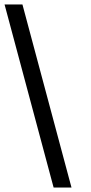

<svg xmlns="http://www.w3.org/2000/svg" viewBox="-160 -819 409 859"><path d="M-128.9 -759 69.1 -20 79.9 20H159.9L149.1 -20L-48.9 -759L-59.6 -799H-139.6Z"/></svg>

Font: Nordica Advanced
Style: RegularLObl
Weight: 300
Version: Version 1.07